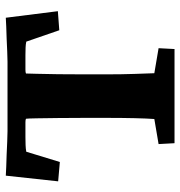

<svg xmlns="http://www.w3.org/2000/svg" viewBox="0 -619 619 659"><g transform="rotate(-90 309.5 -289.5)"><path d="M578.1 -579.1 600.6 -400.4 535.2 -395.5 496.1 -508.8Q487.3 -510.7 475.6 -511.2Q463.9 -511.7 449.2 -511.7H418Q409.2 -511.7 399.9 -511.7Q390.6 -511.7 386.7 -509.8Q386.7 -503.9 385.7 -473.1Q384.8 -442.4 384.3 -399.4Q383.8 -356.4 383.8 -310.5V-233.4Q383.8 -180.7 385.3 -137.2Q386.7 -93.8 387.7 -69.3L473.6 -54.7L470.7 0H147.5L144.5 -54.7L230.5 -69.3Q232.4 -93.8 233.4 -137.2Q234.4 -180.7 234.4 -233.4V-310.5Q234.4 -356.4 233.9 -399.4Q233.4 -442.4 232.9 -473.1Q232.4 -503.9 231.4 -509.8Q228.5 -511.7 218.8 -511.7Q209 -511.7 201.2 -511.7H168.9Q154.3 -511.7 141.1 -511.2Q127.9 -510.7 118.2 -508.8L83 -393.6L16.6 -399.4L36.1 -579.1Q46.9 -578.1 66.4 -577.6Q85.9 -577.1 108.9 -576.2Q131.8 -575.2 153.3 -574.2Q174.8 -573.2 188.5 -573.2H426.8Q440.4 -573.2 461.9 -574.2Q483.4 -575.2 506.3 -576.2Q529.3 -577.1 548.3 -577.6Q567.4 -578.1 578.1 -579.1Z"/></g></svg>

Font: Crimson Pro ExtraBold
Style: Regular
Weight: 800
Designer: Jacques Le Bailly
Foundry: Baron von Fonthausen
Version: Version 1.003